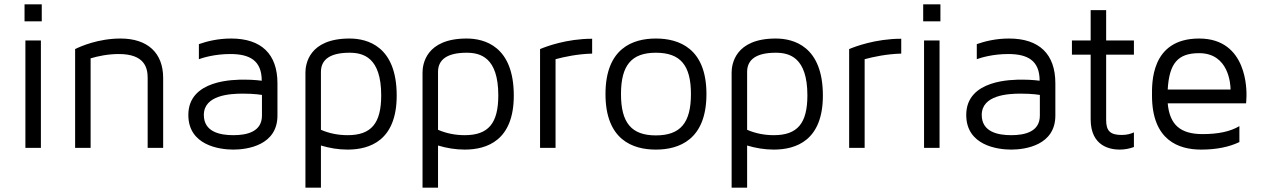

<svg xmlns="http://www.w3.org/2000/svg" viewBox="-20 -687 5864 892"><path d="M170 0H98V-499H170V0ZM174 -667H94V-588H174V-667Z M540 -508C436 -508 353 -471 329 -459V0H401V-416C435 -426 481 -436 532 -436C652 -436 666 -372 666 -325V0H738V-325C738 -441 666 -508 540 -508Z M1054 -508C992 -508 941 -495 904 -482V-412C923 -419 978 -436 1050 -436C1140 -436 1196 -406 1196 -312C1196 -312 1161 -317 1116 -317C1070 -317 855 -318 855 -153C855 -12 999 8 1064 8C1129 8 1269 -12 1269 -150V-300C1269 -436 1194 -508 1054 -508ZM1197 -150C1197 -74 1126 -59 1064 -59C1002 -59 927 -74 927 -153C927 -245 1048 -252 1108 -252C1164 -252 1197 -246 1197 -246C1197 -246 1197 -227 1197 -150Z M1604 -508C1414 -508 1399 -387 1399 -350V185H1471V-11C1511 1 1552 8 1595 8C1699 8 1823 -35 1823 -243C1823 -473 1686 -508 1604 -508ZM1595 -59C1552 -59 1510 -67 1471 -84V-353C1471 -412 1516 -442 1604 -442C1667 -442 1751 -421 1751 -244C1751 -114 1705 -59 1595 -59Z M2148 -508C1958 -508 1943 -387 1943 -350V185H2015V-11C2055 1 2096 8 2139 8C2243 8 2367 -35 2367 -243C2367 -473 2230 -508 2148 -508ZM2139 -59C2096 -59 2054 -67 2015 -84V-353C2015 -412 2060 -442 2148 -442C2211 -442 2295 -421 2295 -244C2295 -114 2249 -59 2139 -59Z M2731 -438V-507C2611 -507 2515 -470 2489 -459V0H2561V-412C2602 -423 2662 -436 2731 -438Z M3027 -508C2920 -508 2793 -463 2793 -250C2793 -37 2920 8 3027 8C3134 8 3262 -37 3262 -250C3262 -463 3134 -508 3027 -508ZM3027 -58C2914 -58 2865 -116 2865 -250C2865 -384 2914 -442 3027 -442C3141 -442 3190 -384 3190 -250C3190 -116 3141 -58 3027 -58Z M3584 -508C3394 -508 3379 -387 3379 -350V185H3451V-11C3491 1 3532 8 3575 8C3679 8 3803 -35 3803 -243C3803 -473 3666 -508 3584 -508ZM3575 -59C3532 -59 3490 -67 3451 -84V-353C3451 -412 3496 -442 3584 -442C3647 -442 3731 -421 3731 -244C3731 -114 3685 -59 3575 -59Z M4167 -438V-507C4047 -507 3951 -470 3925 -459V0H3997V-412C4038 -423 4098 -436 4167 -438Z M4345 0H4273V-499H4345V0ZM4349 -667H4269V-588H4349V-667Z M4668 -508C4606 -508 4555 -495 4518 -482V-412C4537 -419 4592 -436 4664 -436C4754 -436 4810 -406 4810 -312C4810 -312 4775 -317 4730 -317C4684 -317 4469 -318 4469 -153C4469 -12 4613 8 4678 8C4743 8 4883 -12 4883 -150V-300C4883 -436 4808 -508 4668 -508ZM4811 -150C4811 -74 4740 -59 4678 -59C4616 -59 4541 -74 4541 -153C4541 -245 4662 -252 4722 -252C4778 -252 4811 -246 4811 -246C4811 -246 4811 -227 4811 -150Z M5119 -433H5248V-499H5119V-640H5047V-499H4960V-433H5047V-133C5047 -5 5141 8 5182 8C5207 8 5229 3 5248 -4V-72C5233 -65 5215 -60 5191 -60C5138 -60 5119 -79 5119 -129V-433Z M5551 -508C5324 -508 5332 -296 5332 -243C5332 -35 5456 8 5560 8C5631 8 5690 -4 5738 -27V-101C5696 -76 5640 -64 5567 -64C5464 -64 5414 -107 5405 -207H5769C5769 -207 5771 -223 5771 -242C5771 -261 5778 -508 5551 -508ZM5405 -271C5412 -394 5453 -440 5551 -440C5689 -440 5697 -295 5697 -271H5405Z"/></svg>

Font: Maven Pro
Style: Regular
Weight: 400
Designer: Joe Prince
Foundry: Joe Prince
Version: Version 1.003